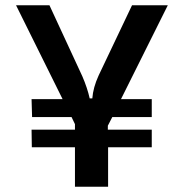

<svg xmlns="http://www.w3.org/2000/svg" viewBox="-20 -710 671 730"><path d="M557 -333V-265H407L390 -232V-217H557V-150H391V0H265V-150H101L100 -217H265V-238L252 -265H102L100 -333H218L41 -690H168L293 -420Q312 -376 321 -336H331Q334 -377 355 -423L482 -690H618L440 -333Z"/></svg>

Font: Taylor Sans Upright Semi Bold
Style: Regular
Weight: 600
Italic angle: -8°
Designer: Natanael Gama
Version: Version 1.001 September 8, 2015